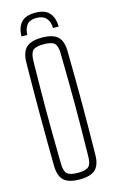

<svg xmlns="http://www.w3.org/2000/svg" viewBox="-142 -1001 633 1059"><g transform="rotate(-15 175.0 -471.0)"><path d="M175 -947Q229 -947 254.2 -919.5Q279.5 -892 281 -840H248.5Q248 -876 229.5 -896.8Q211 -917.5 175 -917.5Q134.5 -917.5 118.5 -895.8Q102.5 -874 101.5 -840H68Q69.5 -892.5 95 -919.8Q120.5 -947 175 -947ZM175 5Q113 5 85.5 -20.5Q58 -46 57 -105Q56 -191.5 55.5 -263.8Q55 -336 55 -403.2Q55 -470.5 55.5 -541Q56 -611.5 57 -694Q58 -753.5 85.5 -779.2Q113 -805 175 -805Q237.5 -805 265 -779.2Q292.5 -753.5 293 -694Q294 -611.5 294.8 -541Q295.5 -470.5 295.5 -403.2Q295.5 -336 294.8 -263.8Q294 -191.5 293 -105Q292.5 -46 265 -20.5Q237.5 5 175 5ZM175 -33Q220 -33 236.2 -47.8Q252.5 -62.5 253 -105Q254.5 -194.5 255.2 -264.8Q256 -335 256 -399.2Q256 -463.5 255.2 -533.8Q254.5 -604 253 -694Q252.5 -737 236.2 -752Q220 -767 175 -767Q130 -767 114 -752Q98 -737 97 -694Q95.5 -606.5 94.8 -537.5Q94 -468.5 94 -404.2Q94 -340 94.8 -268.8Q95.5 -197.5 97 -105Q98 -62.5 114 -47.8Q130 -33 175 -33Z"/></g></svg>

Font: Big Shoulders Text Thin Thin
Style: Regular
Weight: 250
Version: Version 2.002